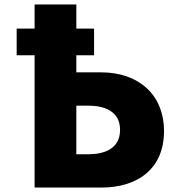

<svg xmlns="http://www.w3.org/2000/svg" viewBox="-20 -845 814 865"><path d="M135.9 0H436.9C597.9 0 718.9 -83 718.9 -254C718.9 -424 597.9 -519 436.9 -519H323.9V-596H403.8V-716H323.9V-825H135.9V-716H55.1V-596H135.9ZM323.9 -369H376.9C450.9 -369 520.9 -344 520.9 -260C520.9 -175 450.9 -150 376.9 -150H323.9Z"/></svg>

Font: Sztylet
Style: Bd
Weight: 700
Foundry: Cannot Into Space Fonts, PlusOne Fonts
Version: Version 0.12